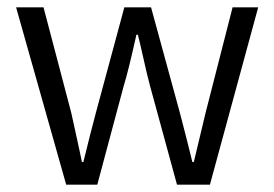

<svg xmlns="http://www.w3.org/2000/svg" viewBox="-20 -505 750 525"><path d="M161 0 24 -485H99L175 -196Q203 -69 204 -62H208Q227 -140 242 -196L320 -485H393L472 -196Q492 -120 506 -62H510L542 -196L616 -485H686L554 0H464L390 -271Q383 -297 372.5 -344Q362 -391 357 -410H353Q331 -311 318 -269L246 0Z"/></svg>

Font: Assistant
Style: Regular
Weight: 400
Designer: Hebrew By Ben Nathan, Latin by Paul Hunt
Version: Version 2.001;PS 002.001;hotconv 1.0.88;makeotf.lib2.5.64775